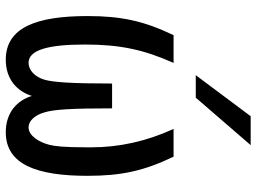

<svg xmlns="http://www.w3.org/2000/svg" viewBox="-128 -716 859 642"><g transform="rotate(90 301.0 -395.5)"><path d="M231.9 -621.1H307.1L465.8 -804.7H369.1ZM180.2 14.2C247.1 14.2 286.6 -25.4 301.3 -73.2C315.4 -25.4 355.5 14.2 422.4 14.2C530.8 14.2 568.4 -89.4 568.4 -259.3C568.4 -372.6 551.8 -448.2 504.4 -546.9H411.6C452.6 -457.5 473.1 -365.7 473.1 -272.5V-256.8C473.1 -177.7 469.2 -149.9 464.8 -131.8C456.1 -97.2 434.6 -62 406.2 -62C384.3 -62 364.7 -83.5 355.5 -117.7C346.7 -148.9 342.8 -203.6 342.8 -341.3H259.8C259.8 -207 255.4 -145.5 247.6 -117.2C237.8 -82 214.4 -62 190.4 -62C148.4 -62 129.4 -125 129.4 -250C129.4 -368.2 146.5 -447.3 190.9 -546.9H98.1C50.8 -448.2 34.2 -372.6 34.2 -259.3C34.2 -89.4 71.8 14.2 180.2 14.2Z"/></g></svg>

Font: Hack
Style: Regular
Weight: 400
Monospace: yes
Designer: Christopher Simpkins
Foundry: Christopher Simpkins
Version: Version 2.010